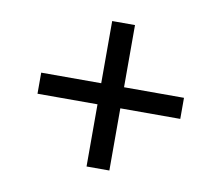

<svg xmlns="http://www.w3.org/2000/svg" viewBox="-59 -612 705 610"><g transform="rotate(10 293.0 -307.5)"><path d="M329.7 -73.1H256.1V-542.3H329.7ZM62.5 -273.7V-341.7H523.1V-273.7Z"/></g></svg>

Font: Anek Gurmukhi Medium SemiExpanded
Style: Regular
Weight: 500
Width: 6
Version: Version 1.003